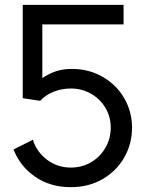

<svg xmlns="http://www.w3.org/2000/svg" viewBox="-20 -760 596 794"><path d="M526 -232Q526 -165 494 -109Q462 -53 404.5 -19.5Q347 14 273 14Q188 14 125.5 -29Q63 -72 36 -142L116 -182Q132 -131 175 -99Q218 -67 273 -67Q319 -67 356.5 -89Q394 -111 416 -149Q438 -187 438 -232Q438 -277 416 -314Q394 -351 356 -372.5Q318 -394 273 -394Q235 -394 201.5 -380.5Q168 -367 146 -343L74 -354V-740H491V-659H155V-437Q183 -456 212 -465.5Q241 -475 277 -475Q348 -475 405 -442Q462 -409 494 -353.5Q526 -298 526 -232Z"/></svg>

Font: Arvo
Style: Regular
Weight: 400
Designer: Anton Koovit (Cyrillic Expansion: Cyreal)
Foundry: Anton Koovit, Yassin Baggar
Version: Version 3.000